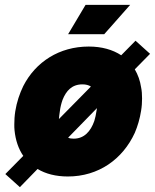

<svg xmlns="http://www.w3.org/2000/svg" viewBox="-20 -720 639 792"><path d="M517 -700H333L261 -579H410ZM536 -434 599 -498 539 -552 480 -492C445 -515 400 -528 346 -528C225 -528 127 -465 76 -365C61 -334 49 -299 43 -261C40 -242 39 -224 39 -207C39 -198 39 -190 40 -182C44 -142 56 -106 76 -77L2 -2L62 52L135 -23C168 -3 210 8 260 8C386 8 486 -63 536 -172C548 -200 557 -231 562 -263C565 -281 566 -298 566 -314C566 -330 565 -346 562 -360C558 -387 549 -412 536 -434ZM227 -262C229 -278 233 -294 238 -308C253 -346 277 -372 320 -372C334 -372 346 -369 355 -363L223 -229C224 -239 225 -250 227 -262ZM369 -221C354 -178 327 -148 284 -148C276 -148 267 -149 261 -152L380 -274L378 -262C376 -248 373 -234 369 -221Z"/></svg>

Font: Arthouse Owned Black
Style: Italic
Weight: 900
Italic angle: -10°
Designer: Jeremy Tribby
Foundry: Tribby Type
Version: Version 1.000;PS 001.000;hotconv 1.0.88;makeotf.lib2.5.64775